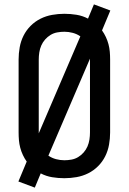

<svg xmlns="http://www.w3.org/2000/svg" viewBox="-20 -806 588 877"><path d="M139 51 64 23 102 -68Q92 -82 84.5 -98Q77 -114 72.5 -131Q68 -148 66.5 -165.5Q65 -183 65 -201V-534Q65 -562 70 -590Q75 -618 87.5 -643Q100 -668 120 -688Q140 -708 165 -720.5Q190 -733 218 -738Q246 -743 274 -743Q302 -743 329.5 -738.5Q357 -734 382 -721L409 -786L484 -758L446 -667Q456 -653 463.5 -637Q471 -621 475.5 -604Q480 -587 481.5 -569.5Q483 -552 483 -534V-201Q483 -173 478 -145Q473 -117 460.5 -92Q448 -67 428 -47Q408 -27 383 -14.5Q358 -2 330 3Q302 8 274 8Q246 8 218.5 3.5Q191 -1 166 -14ZM157 -197 347 -640Q331 -651 312 -656Q293 -661 274 -661Q258 -661 241.5 -658Q225 -655 211 -646.5Q197 -638 186 -625.5Q175 -613 168.5 -598Q162 -583 159.5 -566.5Q157 -550 157 -534ZM274 -74Q290 -74 306.5 -77Q323 -80 337 -88.5Q351 -97 362 -109.5Q373 -122 379.5 -137Q386 -152 388.5 -168.5Q391 -185 391 -201V-538L201 -95Q217 -84 236 -79Q255 -74 274 -74Z"/></svg>

Font: Iosevka Semi-Condensed Medium
Style: Regular
Weight: 500
Monospace: yes
Designer: Belleve Invis
Foundry: Belleve Invis
Version: Version 27.3.5